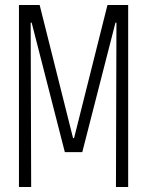

<svg xmlns="http://www.w3.org/2000/svg" viewBox="-20 -750 590 770"><path d="M56 0V-730H139L273 -196H277L411 -730H494V0H445L447 -659H443L310 -140H240L107 -659H103L105 0Z"/></svg>

Font: M PLUS Code Latin SemiExpanded Light
Style: Regular
Weight: 300
Width: 6
Designer: Coji Morishita
Foundry: UNDERFOREST DESIGN
Version: Version 1.002; ttfautohint (v1.8.3)